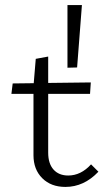

<svg xmlns="http://www.w3.org/2000/svg" viewBox="-20 -730 420 757"><path d="M284 -464 246 -463V-710H303ZM368 -53Q311 7 238 7Q181 7 146.5 -27.5Q112 -62 112 -118V-360H25L30 -401L113 -402L121 -498L170 -507V-403L338 -405L335 -360H170V-128Q170 -85 191 -61.5Q212 -38 249 -38Q299 -38 339 -82Z"/></svg>

Font: Isabella Sans
Style: Regular
Weight: 400
Designer: Original fonts by Christian Thalmann (Catharsis Fonts), Modifications by Cristiano Sobral
Version: Version 0.002;July 12, 2020;FontCreator 13.0.0.2655 64-bit; 